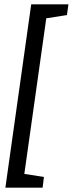

<svg xmlns="http://www.w3.org/2000/svg" viewBox="-20 -721 338 892"><path d="M5 151 125 -701H298L291 -651L195 -636L93 87L184 101L178 151Z"/></svg>

Font: Faustina Light Medium
Style: Italic
Weight: 500
Italic angle: -8°
Version: Version 1.200